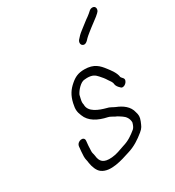

<svg xmlns="http://www.w3.org/2000/svg" viewBox="-169 -805 824 902"><g transform="rotate(-30 242.5 -354.0)"><path d="M469.3 -703C463.3 -703 457.8 -701 452.9 -697L440.4 -686C432.2 -679.3 424.1 -673.3 416.2 -668C397.1 -653.7 394.2 -650.7 373.6 -635C358.1 -623.1 350.7 -615.2 340.2 -603C331.6 -592.2 333.9 -579.5 340.6 -574.5C354.4 -564.1 368.6 -579.3 377 -589C383.8 -596.6 412.1 -618.4 417.8 -623C431.1 -633.8 448 -645 462.7 -657L475.2 -668C480.1 -672 483.3 -676.8 484.6 -682.5C487.2 -694 481 -703 469.3 -703ZM429.2 -343C426.8 -346.1 420.9 -351.6 420 -355C417.6 -378 398.4 -402.5 385.7 -419C365.3 -445.5 343.8 -470 291.5 -470C257.8 -470 238.2 -460.3 215.8 -441C191.1 -419.7 175.7 -397.2 166.9 -359C159.4 -326.5 162.4 -312.2 171.2 -291C185.7 -251.8 226.1 -230.4 275.8 -220C286.5 -218.1 298.9 -208.7 307.3 -205C320.1 -200.4 325.2 -194.3 336.4 -188C350.8 -178.5 362.4 -163.6 362.8 -142C360.2 -130.7 354.8 -116.9 347.6 -111C324 -91.8 302.8 -76.4 270.5 -67C244 -58.4 225.6 -49.3 197.8 -47C150.7 -42.8 135.8 -60.7 132.5 -93C131.1 -106.3 126.3 -110.4 127.9 -125C128 -139.8 129.5 -159.2 131.4 -175C134.2 -201.9 92.2 -195.7 89 -169C87.1 -152.9 85.5 -132.3 85 -117C84.7 -99.6 89.1 -94.9 90.2 -79C93.7 -56.4 103.1 -30.3 119.4 -19C159.7 10.5 230.6 -13.7 274.5 -28C312.7 -39.2 342 -59.3 369.9 -82C388.4 -97 390.1 -105.1 399.1 -126C407.6 -147.4 406.2 -157.4 401.2 -174C393.9 -209 364 -230 331.1 -243C319.4 -247.8 306.2 -257.7 292 -260C256.2 -269.5 205.5 -287.4 206.7 -328C204.6 -338.5 204.1 -342.5 207.9 -359L212.3 -378C220 -396 247.5 -428 268.8 -428C273.6 -428.7 278.2 -429 282.5 -429C311.4 -429 323.1 -420.1 335.7 -406C347.3 -392.8 353.9 -385.8 363.4 -370C369.9 -360.4 378.3 -350.9 378.5 -340C379.9 -329.6 387.2 -320.3 395.3 -313C409.6 -294.3 445.2 -326.5 429.2 -343Z"/></g></svg>

Font: HoneyBee
Style: SeLitIt
Weight: 300
Foundry: Cannot Into Space Fonts
Version: Version 0.89